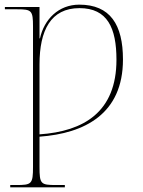

<svg xmlns="http://www.w3.org/2000/svg" viewBox="-20 -566 614 826"><path d="M24 240H259V230H222C155 230 150 226 150 152V22C344 8 509 -76 509 -310C509 -460 454 -546 321 -546C232 -546 170 -483 152 -401H150V-536H1V-526H54C116 -526 122 -521 122 -452V152C122 226 116 230 50 230H24ZM150 12V-289C150 -435 198 -531 322 -531C442 -531 481 -446 481 -309C481 -84 340 -1 150 12Z"/></svg>

Font: Noto Serif Display Thin
Style: Regular
Weight: 100
Designer: Monotype Design Team
Foundry: Monotype Imaging Inc.
Version: Version 2.009